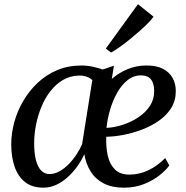

<svg xmlns="http://www.w3.org/2000/svg" viewBox="-20 -858 862 888"><path d="M507 -554 497 -493Q530.5 -522 570.2 -538.2Q610 -554.5 653.5 -555Q701.5 -556 732.2 -540.5Q763 -525 778 -498Q793 -471 793 -438Q793.5 -393.5 772.2 -359.2Q751 -325 715.5 -300Q680 -275 637 -258.8Q594 -242.5 551 -234.2Q508 -226 471.5 -225.5Q469.5 -179 478.2 -139Q487 -99 511 -74.8Q535 -50.5 579 -50.5Q625 -50.5 667.2 -71Q709.5 -91.5 744 -127L763 -93Q749 -72.5 719 -48.2Q689 -24 646.8 -7Q604.5 10 553 10Q497.5 10 459.5 -9.8Q421.5 -29.5 399.5 -64.5Q377.5 -99.5 370 -145Q356.5 -114.5 336.2 -86.8Q316 -59 291.2 -37Q266.5 -15 238.5 -2.5Q210.5 10 181 10Q129.5 10 96.8 -15.2Q64 -40.5 48 -85.8Q32 -131 32 -191Q32 -241 46 -292.5Q60 -344 87.5 -391Q115 -438 154.2 -475Q193.5 -512 244.2 -533.5Q295 -555 356.5 -555Q383.5 -555 409 -549.5Q434.5 -544 455 -536.5ZM359.5 -190 407 -487.5Q396 -498 380 -503.5Q364 -509 345 -508.5Q304 -507.5 271 -488Q238 -468.5 213 -436.2Q188 -404 171.5 -363.8Q155 -323.5 146.5 -280.2Q138 -237 138 -196.5Q138 -149.5 146.2 -117.5Q154.5 -85.5 170.5 -69.2Q186.5 -53 209 -53Q232.5 -53 255.2 -65.8Q278 -78.5 298.2 -99.2Q318.5 -120 334 -144Q349.5 -168 359.5 -190ZM632.5 -509.5Q597.5 -509.5 569.8 -487.2Q542 -465 521.8 -428.8Q501.5 -392.5 489 -350Q476.5 -307.5 472.5 -266.5Q511 -268.5 550 -281.5Q589 -294.5 621.5 -316.5Q654 -338.5 673.8 -369Q693.5 -399.5 693 -436.5Q693 -473 677.8 -491.2Q662.5 -509.5 632.5 -509.5ZM469.5 -633.5 618 -838.5 690 -781Q682.5 -769.5 666 -752.5Q649.5 -735.5 627.5 -716Q605.5 -696.5 581.5 -677Q557.5 -657.5 534.8 -641.2Q512 -625 493.5 -615Z"/></svg>

Font: Merriweather 48pt
Style: Italic
Weight: 400
Italic angle: -7.8°
Version: Version 2.101